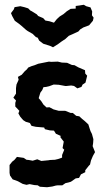

<svg xmlns="http://www.w3.org/2000/svg" viewBox="-20 -769 458 804"><path d="M75 1 55 -10 33 -18 22 -34 20 -45V-78L31 -92L40 -99L51 -112L79 -108L91 -100L101 -99L117 -96L136 -102L153 -95L184 -98L189 -99L210 -100L223 -103L240 -109V-120L249 -142L242 -149L247 -176L233 -194L234 -200L214 -209L206 -222L189 -223L168 -228L165 -235L130 -238L112 -242L105 -254L88 -259L77 -266L65 -280L57 -294L61 -305L44 -323V-338L47 -348L36 -360L47 -377V-400L49 -415L58 -435L55 -447L71 -456L83 -470L93 -479L98 -486L112 -492L125 -496L140 -502L155 -505L185 -511L194 -510L222 -511L239 -507L261 -506L281 -497L292 -496L308 -487L336 -475L337 -461L345 -452L338 -423L326 -415L321 -405L304 -399L290 -409L278 -411L259 -409H253L226 -414L205 -415L186 -408L173 -405L162 -404L157 -392L149 -381L142 -358L153 -345L162 -331L175 -319L187 -320L204 -311L226 -305H253L276 -296H285L299 -284L312 -282L324 -271L335 -262L350 -248L355 -232L359 -220L365 -208L371 -186L370 -170L368 -157L378 -132L369 -116L361 -97L357 -80L352 -75L337 -56V-48L319 -39L311 -24L297 -22L277 -8L267 -5L254 -2L241 7H222L214 8L199 12L177 15L147 13L138 7L124 6L104 2L91 5ZM202 -571 192 -576 161 -586 144 -599 138 -611 130 -614 117 -627 96 -639 89 -644 71 -660 60 -669 42 -682 31 -702 26 -714 38 -730 41 -739 65 -743 82 -739 98 -734 107 -725 113 -722 134 -709 140 -702 161 -693 170 -683 187 -680 206 -674 218 -689 230 -700 246 -710 260 -722 276 -732 297 -733V-744L331 -749L341 -743L359 -738L366 -721L365 -705L372 -695L369 -682L353 -663L329 -654L316 -646L308 -637L284 -626L268 -619L254 -606L236 -594L224 -585Z"/></svg>

Font: Winky Rough Medium
Style: Regular
Weight: 500
Designer: Simon Atzbach
Foundry: typofactur
Version: Version 1.206; ttfautohint (v1.8.4.7-5d5b)